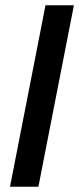

<svg xmlns="http://www.w3.org/2000/svg" viewBox="-20 -640 301 730"><path d="M18 70H126L261 -620H153Z"/></svg>

Font: Charger Eco
Style: Obl
Weight: 1000
Designer: Jasper
Foundry: Cannot Into Space Fonts
Version: Version 1.1